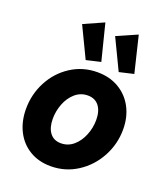

<svg xmlns="http://www.w3.org/2000/svg" viewBox="-145 -889 859 995"><g transform="rotate(20 285.0 -391.5)"><path d="M30.3 -228.5Q30.3 -309.1 67.1 -379.2Q104 -449.2 169.2 -491.2Q234.4 -533.2 314.9 -533.2Q381.8 -533.2 432.9 -503.2Q483.9 -473.1 512 -420.2Q540 -367.2 540 -299.3Q540 -219.2 502 -148.4Q463.9 -77.6 397.7 -34.9Q331.5 7.8 251 7.8Q184.6 7.8 134.5 -22.5Q84.5 -52.7 57.4 -106.4Q30.3 -160.2 30.3 -228.5ZM392.1 -297.9Q392.1 -346.7 370.4 -374.8Q348.6 -402.8 308.6 -402.8Q269.5 -402.8 239.7 -377.2Q210 -351.6 194.1 -311Q178.2 -270.5 178.2 -227.5Q178.2 -178.7 199.5 -150.4Q220.7 -122.1 260.7 -122.1Q299.8 -122.1 329.6 -147.7Q359.4 -173.3 375.7 -214.1Q392.1 -254.9 392.1 -297.9ZM153.3 -740.2 263.7 -789.6 314 -589.8 234.4 -571.3ZM335.4 -740.2 447.8 -789.6 496.1 -589.8 416.5 -571.3Z"/></g></svg>

Font: Reddit Sans Vanilla ExtraBold
Style: Italic
Weight: 800
Italic angle: -11.25°
Designer: Stephen Hutchings
Version: Version 1.013